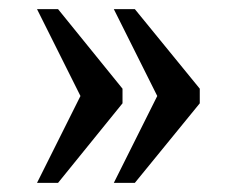

<svg xmlns="http://www.w3.org/2000/svg" viewBox="-20 -480 517 420"><path d="M229 -80H275L417 -254V-286L275 -460H229L324 -270ZM61 -80H107L248 -254V-286L107 -460H61L156 -270Z"/></svg>

Font: Noto Serif Devanagari SemiCondensed
Style: Regular
Weight: 400
Width: 4
Designer: Universal Thirst, Indian Type Foundry and the Monotype Design Team
Foundry: Monotype Imaging Inc.
Version: Version 2.004